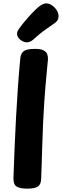

<svg xmlns="http://www.w3.org/2000/svg" viewBox="-20 -1113 369 1143"><path d="M100.8 -765.2Q103.6 -796.1 122.4 -809.1Q141.2 -822 188.2 -822Q222.6 -822 239.4 -813.1Q256.3 -804.1 261.4 -789.7Q266.4 -775.2 265.4 -759.2Q263.4 -731.2 257.3 -672.2Q251.2 -613.1 243.7 -508.1Q236.2 -403 231.2 -236Q230.2 -183 228.2 -134.8Q226.2 -86.7 225 -49.1Q224.2 -14.7 205.4 -2.3Q186.6 10 143.2 10Q97.8 10 78.4 -2.7Q59.1 -15.4 60.1 -53Q63.1 -139.2 66.7 -229.6Q70.3 -319.9 75.3 -410.8Q80.3 -501.7 86.4 -591.2Q92.6 -680.7 100.8 -765.2ZM139.1 -861.1Q119.7 -861.1 100.6 -876.6Q81.6 -892 81.6 -912.2Q81.6 -920.7 84.8 -927.7Q88.1 -934.8 92.8 -941.2Q108.4 -963.3 130.7 -989.9Q153 -1016.4 175.6 -1039.7Q198.1 -1063 212.9 -1074.6Q223.4 -1083.1 234.3 -1087.9Q245.1 -1092.8 256 -1092.8Q272.7 -1092.8 289.7 -1081.1Q306.7 -1069.4 317.6 -1052.1Q328.6 -1034.7 328.6 -1016.4Q328.6 -993.4 309.9 -978.7Q295.1 -967.8 255.7 -940.3Q216.2 -912.8 177.1 -876.8Q159.9 -861.1 139.1 -861.1Z"/></svg>

Font: Playpen Sans Arabic
Style: Regular
Weight: 400
Designer: Azza Alameddine, Laura Meseguer, Veronika Burian, José Scaglione
Foundry: TypeTogether
Version: Version 2.000